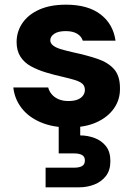

<svg xmlns="http://www.w3.org/2000/svg" viewBox="-20 -533 579 821"><path d="M275 12Q205 12 153 -10.5Q101 -33 71.5 -72Q42 -111 37 -159H186Q190 -143 201.5 -129.5Q213 -116 231 -108.5Q249 -101 272 -101Q297 -101 312.5 -107.5Q328 -114 335.5 -125Q343 -136 343 -148Q343 -166 331.5 -175.5Q320 -185 298 -191.5Q276 -198 246 -205Q210 -213 175.5 -223.5Q141 -234 112.5 -249.5Q84 -265 67.5 -290.5Q51 -316 51 -353Q51 -398 76 -434.5Q101 -471 148 -492Q195 -513 262 -513Q356 -513 410 -471.5Q464 -430 474 -359H334Q328 -378 309.5 -389Q291 -400 261 -400Q229 -400 212 -388.5Q195 -377 195 -361Q195 -348 207 -338.5Q219 -329 241 -322.5Q263 -316 294 -309Q354 -296 398 -281Q442 -266 467.5 -237.5Q493 -209 493 -156Q494 -107 467 -69Q440 -31 391.5 -9.5Q343 12 275 12ZM175 268V184H297Q319 184 331 177Q343 170 343 153Q343 137 331 130Q319 123 297 123H231V-4H323V46Q354 46 384 57Q414 68 433 92Q452 116 452 156Q452 195 433 219.5Q414 244 383.5 256Q353 268 318 268Z"/></svg>

Font: DM Sans 17pt Black
Style: Regular
Weight: 900
Version: Version 4.004;gftools[0.9.30]